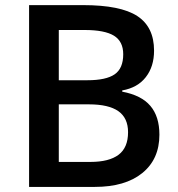

<svg xmlns="http://www.w3.org/2000/svg" viewBox="-20 -734 700 754"><path d="M94.2 -713.9H306.2Q453.6 -713.9 519.3 -670.9Q585 -627.9 585 -535.2Q585 -472.7 552.7 -431.2Q520.5 -389.6 460 -378.9V-374Q535.2 -359.9 570.6 -318.1Q606 -276.4 606 -205.1Q606 -108.9 538.8 -54.4Q471.7 0 352.1 0H94.2ZM210.9 -418.9H323.2Q396.5 -418.9 430.2 -442.1Q463.9 -465.3 463.9 -521Q463.9 -571.3 427.5 -593.8Q391.1 -616.2 312 -616.2H210.9ZM210.9 -324.2V-98.1H335Q408.2 -98.1 445.6 -126.2Q482.9 -154.3 482.9 -214.8Q482.9 -270.5 444.8 -297.4Q406.7 -324.2 329.1 -324.2Z"/></svg>

Font: f1_2797           
Style: Regular
Weight: 600
Foundry: Ascender Corporation
Version: Version 1.10